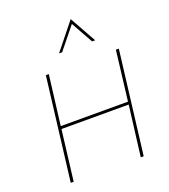

<svg xmlns="http://www.w3.org/2000/svg" viewBox="-172 -1107 1080 1229"><g transform="rotate(-20 368.0 -492.5)"><path d="M679 -702 593 0H573L616 -344H158L116 0H96L182 -702H202L160 -363H618L659 -702ZM534 -804 447 -960H456L330 -804H309L454 -985L555 -804Z"/></g></svg>

Font: Josefin Sans Thin Thin
Style: Italic
Weight: 250
Italic angle: -7°
Version: Version 2.000